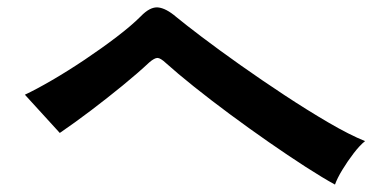

<svg xmlns="http://www.w3.org/2000/svg" viewBox="-20 -619 1040 517"><path d="M882 -122Q849 -140 802.5 -170Q756 -200 703.5 -236.5Q651 -273 599 -311.5Q547 -350 502 -386Q457 -422 427 -449Q412 -463 404 -463Q396 -463 382 -451Q351 -422 310 -388.5Q269 -355 225.5 -322Q182 -289 141 -261L47 -364Q77 -378 120 -403Q163 -428 208.5 -458.5Q254 -489 294 -519.5Q334 -550 359 -575Q384 -601 405.5 -599Q427 -597 455 -573Q478 -554 523.5 -519.5Q569 -485 627 -444Q685 -403 746.5 -362.5Q808 -322 864.5 -289Q921 -256 963 -239Q949 -228 932.5 -206.5Q916 -185 902 -162Q888 -139 882 -122Z"/></svg>

Font: Zen Kaku Gothic New
Style: Bold
Weight: 700
Designer: Yoshimichi Ohira
Foundry: Positype
Version: Version 1.002